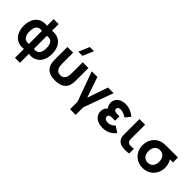

<svg xmlns="http://www.w3.org/2000/svg" viewBox="122 -1933 3280 3280"><g transform="rotate(45 1762.0 -292.5)"><path d="M442 225V9C600 34 724 -70 724 -270C724 -470 600 -574 442 -549V-710H322V-549C164 -574 40 -470 40 -270C40 -70 164 34 322 9V225ZM442 -427C550 -445 586 -376 586 -270C586 -164 545 -95 442 -112ZM322 -112C219 -95 178 -167 178 -270C178 -373 214 -445 322 -427Z M1012.5 -615H1113.5L1196.5 -810H1095.5ZM824 -247C824 -158 827 16 1078 16C1329 16 1332 -158 1332 -247V-540H1194V-285C1194 -236 1194 -112 1078 -112C962 -112 962 -236 962 -285V-540H824Z M1744 180V0L1940 -540H1804L1676 -166L1548 -540H1412L1608 0V180Z M2224 15C2325 15 2416 -29 2465 -102L2358 -174C2320 -135 2277 -112 2225 -112C2171 -112 2139 -137 2139 -176C2139 -232 2203 -225 2259 -225H2291V-331H2259C2203 -331 2158 -334 2158 -379C2158 -416 2190 -429 2226 -429C2274 -429 2325 -405 2365 -377L2440 -470C2379 -521 2302 -555 2220 -555C2116 -555 2018 -501 2018 -392C2018 -354.5 2029 -319 2056 -284C2021 -256 2000 -213.5 2000 -162C2000 -46 2104 15 2224 15Z M2699.5 4C2739.5 11 2815.5 12 2857.5 0V-113C2828.5 -109 2795.5 -107 2769.5 -109C2748.5 -111 2725.5 -119 2712.5 -140C2699.5 -161 2701.5 -193 2701.5 -237V-540H2565.5V-229C2565.5 -156 2559.5 -111 2589.5 -64C2620.5 -16 2661.5 -3 2699.5 4Z M3190.5 15C3352.5 15 3464.5 -107 3464.5 -263C3464.5 -322 3446.5 -377 3420 -420H3494.5V-540H3270.5C3202.5 -540 3153.5 -540 3116.5 -531C2995.5 -500 2917.5 -395 2917.5 -263C2917.5 -108 3027.5 15 3190.5 15ZM3190.5 -112C3105.5 -112 3061.5 -174 3061.5 -263C3061.5 -344 3101.5 -413 3190.5 -413C3276.5 -413 3320.5 -347 3320.5 -263C3320.5 -178 3277.5 -112 3190.5 -112Z"/></g></svg>

Font: Manrope ExtraBold
Style: Regular
Weight: 800
Designer: Mikhail Sharanda
Foundry: Mikhail Sharanda
Version: Version 4.505